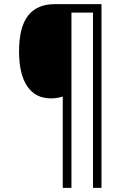

<svg xmlns="http://www.w3.org/2000/svg" viewBox="-20 -780 621 927"><path d="M470 127H429V-719H325V127H283V-314Q257 -305 226 -305Q151 -305 111.5 -363.5Q72 -422 72 -532Q72 -649 115.5 -704.5Q159 -760 244 -760H470Z"/></svg>

Font: Noto Sans Myanmar SemiCondensed Light
Style: Regular
Weight: 300
Width: 4
Designer: Monotype Design Team
Foundry: Monotype Imaging Inc.
Version: Version 2.107; ttfautohint (v1.8.4.7-5d5b)